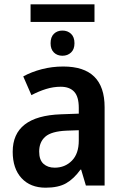

<svg xmlns="http://www.w3.org/2000/svg" viewBox="-20 -862 576 892"><path d="M419 -842V-760H122V-842ZM270 -720Q294 -720 310 -705Q326 -690 326 -661Q326 -633 310 -618Q294 -603 270 -603Q246 -603 230.5 -618Q215 -633 215 -661Q215 -690 230.5 -705Q246 -720 270 -720ZM274 -553Q466 -553 466 -364V0H379L357 -74H354Q323 -31 287 -10.5Q251 10 192 10Q121 10 80 -34.5Q39 -79 39 -157Q39 -323 263 -331L346 -334V-361Q346 -413 324.5 -436Q303 -459 262 -459Q228 -459 194 -448.5Q160 -438 126 -420L88 -507Q126 -528 174 -540.5Q222 -553 274 -553ZM289 -255Q219 -252 190.5 -227Q162 -202 162 -158Q162 -119 182 -101Q202 -83 234 -83Q282 -83 314 -115.5Q346 -148 346 -209V-257Z"/></svg>

Font: Noto Sans SemiCondensed SemiBold
Style: Regular
Weight: 600
Width: 4
Designer: Monotype Design Team
Foundry: Monotype Imaging Inc.
Version: Version 2.013; ttfautohint (v1.8.4.7-5d5b)